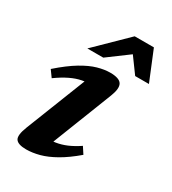

<svg xmlns="http://www.w3.org/2000/svg" viewBox="-178 -811 821 918"><g transform="rotate(30 232.5 -352.0)"><path d="M62.5 -79.5 208.5 -450.5 237.5 -411Q207.5 -412.5 178.5 -407Q149.5 -401.5 117.8 -386.2Q86 -371 48.5 -344L22.5 -380Q80.5 -431 126.5 -458.5Q172.5 -486 209.8 -496.5Q247 -507 278 -507Q329 -507 342 -485.2Q355 -463.5 336 -415L190 -42L158 -84.5Q189.5 -82.5 218.8 -87Q248 -91.5 277.8 -104.2Q307.5 -117 339.5 -138.5L363 -102.5Q312 -59 267.5 -33.8Q223 -8.5 184.5 1.8Q146 12 112.5 12Q67 12 54.2 -7.2Q41.5 -26.5 62.5 -79.5ZM125 -552.5 292 -716H398L465 -552.5H389L316 -652.5H348L213 -552.5Z"/></g></svg>

Font: Newsreader 9pt SemiBold
Style: Italic
Weight: 600
Italic angle: -17°
Designer: Hugues Gentile
Foundry: Production Type
Version: Version 1.003